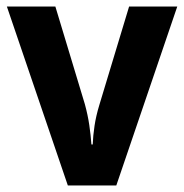

<svg xmlns="http://www.w3.org/2000/svg" viewBox="-20 -566 562 586"><path d="M187 0 1 -546H149L239 -248Q248 -215 252.5 -184.5Q257 -154 259 -125H263Q264 -152 268.5 -182Q273 -212 283 -245L374 -546H521L335 0Z"/></svg>

Font: Noto Sans Gujarati UI SemiCondensed
Style: Bold
Weight: 700
Width: 4
Designer: Jelle Bosma - Monotype Design Team, Universal Thirst
Foundry: Monotype Imaging Inc.
Version: Version 2.106; ttfautohint (v1.8.4.7-5d5b)